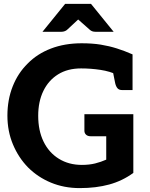

<svg xmlns="http://www.w3.org/2000/svg" viewBox="-20 -957 772 985"><path d="M389 8Q309 8 241.5 -20Q174 -48 124 -98Q75 -148 46.5 -216Q18 -284 18 -364Q18 -445 45 -513.5Q72 -582 122 -631Q171 -681 241.5 -708Q312 -735 399 -735Q454 -735 497 -728Q540 -721 579.5 -708.5Q619 -696 660 -678V-582L584 -572Q545 -591 495.5 -598.5Q446 -606 396 -606Q327 -606 278 -575.5Q229 -545 202.5 -490.5Q176 -436 176 -363Q176 -287 203.5 -230.5Q231 -174 282 -142.5Q333 -111 400 -111Q438 -111 468 -118.5Q498 -126 525 -138V-258H445Q430 -258 421.5 -266Q413 -274 413 -286V-371H664V-70Q608 -29 540.5 -10.5Q473 8 389 8ZM556 -605 660 -582V-495H606Q591 -495 583 -504Q575 -513 571 -530ZM198 -794 314 -937H447L563 -794H469Q452 -794 441 -804L381 -857L324 -804Q320 -800 312 -797Q304 -794 296 -794Z"/></svg>

Font: Aleo ExtraBold
Style: Regular
Weight: 800
Designer: Alessio Laiso
Foundry: Alessio Laiso
Version: Version 2.001;gftools[0.9.29]